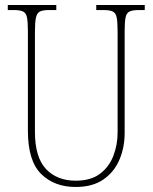

<svg xmlns="http://www.w3.org/2000/svg" viewBox="-20 -734 608 764"><path d="M281 10Q196 10 143.5 -42Q91 -94 91 -214V-608Q91 -646 87.5 -664Q84 -682 72 -688Q60 -694 35 -694H11V-714H204V-694H175Q150 -694 138.5 -688Q127 -682 123 -663.5Q119 -645 119 -606V-210Q119 -108 163 -61.5Q207 -15 281 -15Q342 -15 378.5 -43Q415 -71 431.5 -115Q448 -159 448 -207V-607Q448 -645 444.5 -663.5Q441 -682 429 -688Q417 -694 392 -694H363V-714H556V-694H532Q507 -694 495 -688Q483 -682 479.5 -663.5Q476 -645 476 -607V-205Q476 -147 455 -98Q434 -49 391 -19.5Q348 10 281 10Z"/></svg>

Font: Noto Serif Ethiopic Condensed Thin
Style: Regular
Weight: 100
Width: 3
Designer: Monotype Design Team
Foundry: Monotype Imaging Inc.
Version: Version 2.102; ttfautohint (v1.8.4.7-5d5b)